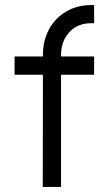

<svg xmlns="http://www.w3.org/2000/svg" viewBox="-20 -735 426 755"><path d="M339 -715.1H350.1V-643.8H339.7Q284.4 -643.8 252.3 -608.2Q220.1 -572.6 220.1 -519.5V0L148.1 0.3L148.9 -521.4Q148.9 -574.9 172.5 -619.1Q196.1 -663.4 239.6 -689.2Q283.1 -715.1 339 -715.1ZM37.3 -513H350.1V-441H37.3Z"/></svg>

Font: Lineal Thin
Style: Regular
Weight: 200
Designer: Created by Frank Adebiaye with contributions from Anton Moglia & Ariel Martín Pérez
Created by Frank ADEBIAYE with FontF
Foundry: Velvetyne Type Foundry
Version: Version 2.000;Glyphs 3.2 (3227)